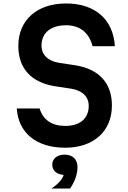

<svg xmlns="http://www.w3.org/2000/svg" viewBox="-20 -837 740 1110"><path d="M209 -210H77C86 -68 191 17 357 17C521 17 627 -78 627 -227C627 -357 553 -438 413 -460L320 -474C256 -485 220 -521 220 -574C220 -647 274 -691 362 -691C442 -691 495 -648 515 -570H644C635 -725 529 -817 362 -817C194 -817 86 -721 86 -572C86 -441 160 -360 300 -338L393 -324C457 -313 493 -278 493 -225C493 -152 442 -109 358 -109C279 -109 229 -144 209 -210ZM277 253H385C411 216 428 170 428 130C428 83 400 57 353 57C311 57 282 80 282 115C282 149 309 172 348 174C342 197 317 227 277 253Z"/></svg>

Font: Martian Mono Std Md
Style: Regular
Weight: 500
Monospace: yes
Designer: Roman Shamin
Foundry: Evil Martians
Version: Version 1.000